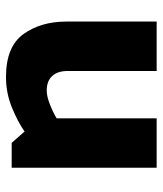

<svg xmlns="http://www.w3.org/2000/svg" viewBox="29 -553 543 641"><g transform="rotate(90 300.5 -232.5)"><path d="M237 19Q136 19 94 -39Q52 -97 52 -183V-484H217V-187Q217 -153 234 -135Q251 -117 282 -117Q301 -117 327 -127Q353 -137 375 -150V-484H540V0H457L419 -43Q388 -21 339.5 -1Q291 19 237 19Z"/></g></svg>

Font: Palanquin Dark SemiBold
Style: Regular
Weight: 600
Designer: Pria Ravichandran
Version: Version 1.001